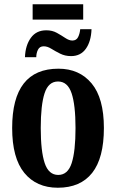

<svg xmlns="http://www.w3.org/2000/svg" viewBox="-20 -870 544 900"><path d="M133 -778V-850H370V-778ZM97 -602Q99 -657 124.5 -692.5Q150 -728 197 -728Q225 -728 246.5 -716Q268 -704 286 -692Q304 -680 319 -680Q338 -680 346 -696Q354 -712 356 -733H409Q407 -676 382.5 -641.5Q358 -607 313 -607Q285 -607 262 -618.5Q239 -630 220.5 -641.5Q202 -653 185 -653Q166 -653 158 -637Q150 -621 150 -602ZM251 10Q151 10 94 -59.5Q37 -129 37 -270Q37 -548 254 -548Q352 -548 409.5 -479Q467 -410 467 -270Q467 -129 412 -59.5Q357 10 251 10ZM253 -50Q298 -50 316 -105.5Q334 -161 334 -270Q334 -378 315.5 -433Q297 -488 252 -488Q207 -488 189 -433Q171 -378 171 -270Q171 -161 189.5 -105.5Q208 -50 253 -50Z"/></svg>

Font: Noto Serif ExtraCondensed
Style: Bold
Weight: 700
Width: 2
Designer: Monotype Design Team
Foundry: Monotype Imaging Inc.
Version: Version 2.014; ttfautohint (v1.8.4.7-5d5b)